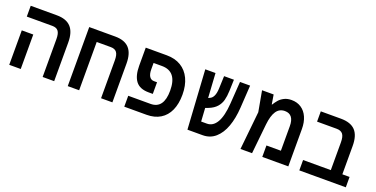

<svg xmlns="http://www.w3.org/2000/svg" viewBox="-22 -1239 3645 1861"><g transform="rotate(20 1800.0 -308.0)"><path d="M332 -497.5H68.5V-609H337.5Q436 -609 484 -557.2Q532 -505.5 532 -399V0H413V-390.5Q413 -448.5 393.8 -473Q374.5 -497.5 332 -497.5ZM68.5 -355.5H187V0H68.5Z M1132.5 -399.5V0H1015.5V-390Q1015.5 -448.5 996.2 -473.2Q977 -498 934.5 -498H789.5V0H672V-609H940Q1037.5 -609 1085 -557.5Q1132.5 -506 1132.5 -399.5Z M1255 -112.5H1485Q1620 -112.5 1620 -298Q1620 -495.5 1463.5 -495.5H1377V-430.5Q1377 -382 1393.5 -356.5Q1410 -331 1441 -331H1472.5V-211H1429.5Q1337.5 -211 1296.2 -264.8Q1255 -318.5 1255 -422.5V-609H1472Q1557 -609 1618.5 -572Q1680 -535 1712.8 -465.5Q1745.5 -396 1745.5 -301Q1745.5 -207 1715 -139.2Q1684.5 -71.5 1626 -35.8Q1567.5 0 1485 0H1255Z M1869 -609H1974.5L1990 -357L2004 -363.5Q2054.5 -383.5 2058 -480.5L2063 -609H2164.5L2160.5 -492Q2158.5 -436 2147.5 -395Q2136.5 -354 2108 -321.8Q2079.5 -289.5 2028.5 -269L1996 -256.5L2004.5 -119.5H2063.5Q2126.5 -119.5 2164.5 -184.5Q2202.5 -249.5 2211.5 -380.5L2227 -609H2331.5L2317 -376.5Q2310 -265 2279.5 -180.5Q2249 -96 2194.5 -48Q2140 0 2063 0H1906.5Z M2947 -385.5V0H2678.5V-118H2827.5V-371Q2827.5 -431 2804 -462Q2780.5 -493 2733.5 -493Q2677 -493 2646 -447.2Q2615 -401.5 2605 -309L2573 0H2453.5L2494 -393.5L2455.5 -606.5H2575L2591 -509H2594Q2613 -539.5 2632 -561.2Q2651 -583 2682.8 -599.2Q2714.5 -615.5 2758.5 -615.5Q2816 -615.5 2858.5 -587.2Q2901 -559 2924 -507Q2947 -455 2947 -385.5Z M3262.5 -503H3060.5V-609H3268Q3369.5 -609 3417.5 -557.8Q3465.5 -506.5 3465.5 -399.5V-107H3540V0H3060.5V-107H3346.5V-393.5Q3346.5 -452.5 3326.5 -477.8Q3306.5 -503 3262.5 -503Z"/></g></svg>

Font: JuliaMono SemiBold
Style: Regular
Weight: 600
Monospace: yes
Designer: cormullion
Foundry: corm
Version: Version 0.055; ttfautohint (v1.8.4)